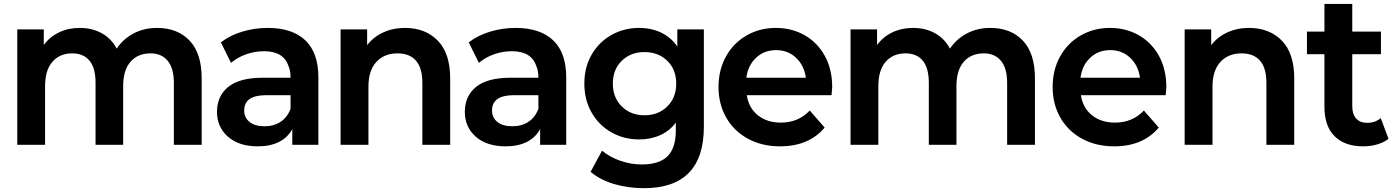

<svg xmlns="http://www.w3.org/2000/svg" viewBox="-20 -746 7181 989"><path d="M1018.9 -342.2V0H875.6V-318.9Q875.6 -394.4 843.9 -432.8Q812.2 -471.1 755.6 -471.1Q690 -471.1 652.2 -427.8Q614.4 -384.4 614.4 -302.2V0H472.2V-318.9Q472.2 -395.6 441.1 -433.3Q410 -471.1 352.2 -471.1Q287.8 -471.1 250 -427.8Q212.2 -384.4 212.2 -302.2V0H68.9V-594.4H205.6V-514.4Q236.7 -556.7 284.4 -579.4Q332.2 -602.2 391.1 -602.2Q454.4 -602.2 503.9 -575Q553.3 -547.8 581.1 -495.6Q614.4 -545.6 668.3 -573.9Q722.2 -602.2 788.9 -602.2Q894.4 -602.2 956.7 -536.7Q1018.9 -471.1 1018.9 -342.2Z M1620 -346.7V0H1485.6V-81.1Q1462.2 -37.8 1417.2 -15Q1372.2 7.8 1307.8 7.8Q1211.1 7.8 1154.4 -41.7Q1097.8 -91.1 1097.8 -170Q1097.8 -251.1 1155.6 -298.3Q1213.3 -345.6 1334.4 -345.6H1476.7Q1476.7 -383.3 1465.6 -406.7Q1440 -482.2 1340 -482.2Q1292.2 -482.2 1247.2 -466.1Q1202.2 -450 1170 -422.2L1117.8 -527.8Q1163.3 -563.3 1227.2 -582.8Q1291.1 -602.2 1358.9 -602.2Q1485.6 -602.2 1552.8 -538.3Q1620 -474.4 1620 -346.7ZM1476.7 -185.6V-255.6H1350Q1237.8 -255.6 1237.8 -176.7Q1237.8 -140 1265.6 -117.8Q1293.3 -95.6 1342.2 -95.6Q1390 -95.6 1425 -118.3Q1460 -141.1 1476.7 -185.6Z M2298.9 -342.2V0H2155.6V-318.9Q2155.6 -395.6 2122.8 -433.3Q2090 -471.1 2027.8 -471.1Q1958.9 -471.1 1918.3 -426.7Q1877.8 -382.2 1877.8 -298.9V0H1734.4V-594.4H1871.1V-513.3Q1903.3 -555.6 1953.9 -578.9Q2004.4 -602.2 2065.6 -602.2Q2171.1 -602.2 2235 -536.7Q2298.9 -471.1 2298.9 -342.2Z M2896.7 -346.7V0H2762.2V-81.1Q2738.9 -37.8 2693.9 -15Q2648.9 7.8 2584.4 7.8Q2487.8 7.8 2431.1 -41.7Q2374.4 -91.1 2374.4 -170Q2374.4 -251.1 2432.2 -298.3Q2490 -345.6 2611.1 -345.6H2753.3Q2753.3 -383.3 2742.2 -406.7Q2716.7 -482.2 2616.7 -482.2Q2568.9 -482.2 2523.9 -466.1Q2478.9 -450 2446.7 -422.2L2394.4 -527.8Q2440 -563.3 2503.9 -582.8Q2567.8 -602.2 2635.6 -602.2Q2762.2 -602.2 2829.4 -538.3Q2896.7 -474.4 2896.7 -346.7ZM2753.3 -185.6V-255.6H2626.7Q2514.4 -255.6 2514.4 -176.7Q2514.4 -140 2542.2 -117.8Q2570 -95.6 2618.9 -95.6Q2666.7 -95.6 2701.7 -118.3Q2736.7 -141.1 2753.3 -185.6Z M3296.7 223.3Q3214.4 223.3 3142.2 201.7Q3070 180 3022.2 138.9L3081.1 30Q3118.9 62.2 3173.9 81.7Q3228.9 101.1 3285.6 101.1Q3376.7 101.1 3418.9 58.3Q3461.1 15.6 3461.1 -73.3V-114.4Q3430 -72.2 3381.1 -50Q3332.2 -27.8 3272.2 -27.8Q3194.4 -27.8 3130 -63.9Q3065.6 -100 3027.8 -165.6Q2990 -231.1 2990 -315.6Q2990 -400 3027.8 -465Q3065.6 -530 3130 -566.1Q3194.4 -602.2 3272.2 -602.2Q3335.6 -602.2 3386.1 -577.8Q3436.7 -553.3 3468.9 -506.7V-594.4H3605.6V-93.3Q3605.6 223.3 3296.7 223.3ZM3463.3 -315.6Q3463.3 -387.8 3417.2 -432.8Q3371.1 -477.8 3300 -477.8Q3228.9 -477.8 3182.8 -432.8Q3136.7 -387.8 3136.7 -315.6Q3136.7 -243.3 3182.8 -197.8Q3228.9 -152.2 3300 -152.2Q3371.1 -152.2 3417.2 -197.8Q3463.3 -243.3 3463.3 -315.6Z M4263.3 -255.6H3826.7Q3836.7 -190 3883.9 -152.2Q3931.1 -114.4 4002.2 -114.4Q4092.2 -114.4 4151.1 -176.7L4227.8 -88.9Q4146.7 7.8 3997.8 7.8Q3904.4 7.8 3832.2 -31.7Q3760 -71.1 3720.6 -140.6Q3681.1 -210 3681.1 -297.8Q3681.1 -385.6 3719.4 -455Q3757.8 -524.4 3825.6 -563.3Q3893.3 -602.2 3976.7 -602.2Q4058.9 -602.2 4125 -564.4Q4191.1 -526.7 4228.9 -457.8Q4266.7 -388.9 4266.7 -296.7Q4266.7 -292.2 4263.3 -255.6ZM3824.4 -345.6H4131.1Q4122.2 -408.9 4080.6 -448.3Q4038.9 -487.8 3977.8 -487.8Q3916.7 -487.8 3875 -448.9Q3833.3 -410 3824.4 -345.6Z M5311.1 -342.2V0H5167.8V-318.9Q5167.8 -394.4 5136.1 -432.8Q5104.4 -471.1 5047.8 -471.1Q4982.2 -471.1 4944.4 -427.8Q4906.7 -384.4 4906.7 -302.2V0H4764.4V-318.9Q4764.4 -395.6 4733.3 -433.3Q4702.2 -471.1 4644.4 -471.1Q4580 -471.1 4542.2 -427.8Q4504.4 -384.4 4504.4 -302.2V0H4361.1V-594.4H4497.8V-514.4Q4528.9 -556.7 4576.7 -579.4Q4624.4 -602.2 4683.3 -602.2Q4746.7 -602.2 4796.1 -575Q4845.6 -547.8 4873.3 -495.6Q4906.7 -545.6 4960.6 -573.9Q5014.4 -602.2 5081.1 -602.2Q5186.7 -602.2 5248.9 -536.7Q5311.1 -471.1 5311.1 -342.2Z M5984.4 -255.6H5547.8Q5557.8 -190 5605 -152.2Q5652.2 -114.4 5723.3 -114.4Q5813.3 -114.4 5872.2 -176.7L5948.9 -88.9Q5867.8 7.8 5718.9 7.8Q5625.6 7.8 5553.3 -31.7Q5481.1 -71.1 5441.7 -140.6Q5402.2 -210 5402.2 -297.8Q5402.2 -385.6 5440.6 -455Q5478.9 -524.4 5546.7 -563.3Q5614.4 -602.2 5697.8 -602.2Q5780 -602.2 5846.1 -564.4Q5912.2 -526.7 5950 -457.8Q5987.8 -388.9 5987.8 -296.7Q5987.8 -292.2 5984.4 -255.6ZM5545.6 -345.6H5852.2Q5843.3 -408.9 5801.7 -448.3Q5760 -487.8 5698.9 -487.8Q5637.8 -487.8 5596.1 -448.9Q5554.4 -410 5545.6 -345.6Z M6646.7 -342.2V0H6503.3V-318.9Q6503.3 -395.6 6470.6 -433.3Q6437.8 -471.1 6375.6 -471.1Q6306.7 -471.1 6266.1 -426.7Q6225.6 -382.2 6225.6 -298.9V0H6082.2V-594.4H6218.9V-513.3Q6251.1 -555.6 6301.7 -578.9Q6352.2 -602.2 6413.3 -602.2Q6518.9 -602.2 6582.8 -536.7Q6646.7 -471.1 6646.7 -342.2Z M7002.2 7.8Q6906.7 7.8 6854.4 -44.4Q6802.2 -96.7 6802.2 -195.6V-466.7H6712.2V-583.3H6802.2V-725.6H6945.6V-583.3H7093.3V-466.7H6945.6V-198.9Q6945.6 -157.8 6965.6 -135.6Q6985.6 -113.3 7022.2 -113.3Q7064.4 -113.3 7092.2 -137.8L7132.2 -31.1Q7108.9 -12.2 7074.4 -2.2Q7040 7.8 7002.2 7.8Z"/></svg>

Font: Paperlogy 7 Bold
Style: Regular
Weight: 700
Designer: redesigned by Lee Juim, glyphs from Gmarket Sans & Montserrat
Foundry: PT&
Version: Version 1.001